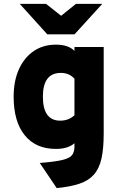

<svg xmlns="http://www.w3.org/2000/svg" viewBox="-20 -752 627 985"><path d="M271 213 184 84Q260.5 78 298.8 69Q337 60 349.5 43.8Q362 27.5 362 -1V-17Q328 12 267 12Q163.5 12 106.8 -58.2Q50 -128.5 50 -256Q50 -336.5 77 -396.5Q104 -456.5 152.8 -489.8Q201.5 -523 267 -523Q330 -523 362 -491V-511H512V-67Q512 9.5 500.8 60.5Q489.5 111.5 462.5 142.8Q435.5 174 388.8 190Q342 206 271 213ZM289 -133Q332.5 -133 362 -161V-348Q335.5 -378 292 -378Q200 -378 200 -256Q200 -133 289 -133ZM222.5 -576 81.5 -732H216.5L293.5 -671L369.5 -732H504.5L362.5 -576Z"/></svg>

Font: Overpass Black
Style: Regular
Weight: 900
Designer: Delve Withrington, Dave Bailey, Thomas Jockin
Foundry: Delve Fonts LLC
Version: Version 4.000; ttfautohint (v1.8.3)